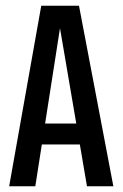

<svg xmlns="http://www.w3.org/2000/svg" viewBox="-20 -646 425 666"><path d="M294 -217.6V-145H89.1V-217.6ZM373.2 0H281.7L188.1 -548.2L102.5 0H11.8L123.1 -626.2H254Z"/></svg>

Font: Teko Variable Light
Style: Regular
Weight: 300
Designer: Manushi Parikh, Jonny Pinhorn
Foundry: Indian Type Foundry
Version: Version 3.000